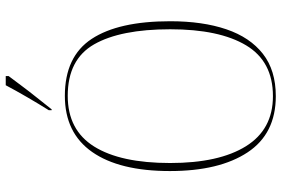

<svg xmlns="http://www.w3.org/2000/svg" viewBox="-176 -795 981 669"><g transform="rotate(-90 314.5 -460.5)"><path d="M314 10Q183 10 118 -88.5Q53 -187 53 -359Q53 -535 119.5 -630Q186 -725 315 -725Q452 -725 513.5 -631.5Q575 -538 575 -358Q575 -245 547 -162.5Q519 -80 461.5 -35Q404 10 314 10ZM314 0Q435 0 491 -93.5Q547 -187 547 -358Q547 -531 494.5 -623Q442 -715 315 -715Q196 -715 138.5 -623Q81 -531 81 -358Q81 -188 139.5 -94Q198 0 314 0ZM265 -781Q287 -816 310.5 -856.5Q334 -897 352 -931H384V-921Q371 -904 351 -877Q331 -850 308.5 -822Q286 -794 268 -771H265Z"/></g></svg>

Font: Noto Serif Display SemiCondensed Thin
Style: Regular
Weight: 100
Width: 4
Designer: Monotype Design Team
Foundry: Monotype Imaging Inc.
Version: Version 2.009